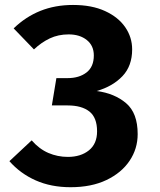

<svg xmlns="http://www.w3.org/2000/svg" viewBox="-20 -749 655 786"><path d="M279 -728.7Q355.9 -728.7 410 -703.8Q464.1 -679 492.6 -637.7Q521 -596.4 521 -546.7Q521 -479 481.3 -437.2Q441.5 -395.4 375.9 -376.4Q449.2 -366.7 496.4 -326.4Q543.6 -286.2 543.6 -200Q543.6 -140 510.5 -90.8Q477.4 -41.5 415.9 -12.1Q354.4 17.4 268.7 17.4Q189.2 17.4 126.2 -10.5Q63.1 -38.5 18.5 -89.2L109.7 -174.4Q140.5 -139 178.2 -122.8Q215.9 -106.7 257.9 -106.7Q310.8 -106.7 344.1 -133.6Q377.4 -160.5 377.4 -211.3Q377.4 -267.7 345.9 -292.6Q314.4 -317.4 256.9 -317.4H192.3L210.8 -429.2H256.9Q304.1 -429.2 334.1 -452.3Q364.1 -475.4 364.1 -522.1Q364.1 -562.1 335.4 -585.1Q306.7 -608.2 261 -608.2Q218.5 -608.2 183.8 -591.8Q149.2 -575.4 119 -546.7L35.9 -632.8Q84.6 -680 145.1 -704.4Q205.6 -728.7 279 -728.7Z"/></svg>

Font: FiraCode Nerd Font Mono
Style: Bold
Weight: 700
Monospace: yes
Designer: Carrois Corporate, Edenspiekermann AG, Nikita Prokopov
Foundry: Carrois Corporate, Edenspiekermann AG, Nikita Prokopov
Version: Version 6.002;Nerd Fonts 3.3.0